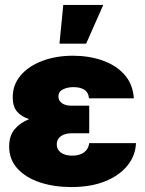

<svg xmlns="http://www.w3.org/2000/svg" viewBox="-20 -756 596 788"><path d="M272.5 11.7Q202.1 11.7 144.3 -7.3Q86.4 -26.4 52 -63.7Q17.6 -101.1 17.6 -154.8Q17.6 -199.2 40.3 -225.8Q63 -252.4 99.6 -267.1Q67.4 -277.3 49.8 -298.3Q32.2 -319.3 32.2 -356.4Q32.2 -408.7 65.2 -447Q98.1 -485.4 154.3 -506.3Q210.4 -527.3 279.3 -527.3Q344.7 -527.3 400.1 -508.1Q455.6 -488.8 490.5 -450Q525.4 -411.1 529.3 -352.5H345.2Q343.3 -376.5 326.4 -387.5Q309.6 -398.4 282.2 -398.4Q256.8 -398.4 238.3 -389.2Q219.7 -379.9 219.7 -359.9Q219.7 -343.3 233.9 -332.8Q248 -322.3 272.5 -322.3H346.2V-209H273.4Q246.6 -209 229.7 -197Q212.9 -185.1 212.9 -163.6Q212.9 -142.1 230 -129.6Q247.1 -117.2 276.4 -117.2Q307.1 -117.2 325.2 -130.9Q343.3 -144.5 346.2 -168.5H538.1Q536.1 -117.7 503.4 -76.9Q470.7 -36.1 412.1 -12.2Q353.5 11.7 272.5 11.7ZM224.1 -576.7 239.7 -735.8H403.8L333.5 -576.7Z"/></svg>

Font: Inter Display Black
Style: Regular
Weight: 900
Designer: Rasmus Andersson
Foundry: rsms
Version: Version 4.000;git-a52131595